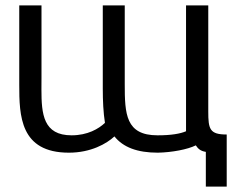

<svg xmlns="http://www.w3.org/2000/svg" viewBox="-20 -551 876 708"><path d="M562 12C614 11 672 0 702 -15C710 -3 719 6 739 9V137H816V-55C753 -55 748 -75 748 -140V-531H666V-67C645 -58 612 -52 561 -52C443.5 -52 440 -130.6 440 -240.5C440 -247.6 440 -254.7 440 -262V-531H359V-224C359 -180 361 -136 367 -98C344 -76 303 -52 244 -52C139.7 -52 132.8 -129.9 132.8 -221.2C132.8 -234.9 133 -248.9 133 -263V-531H51V-249C51 -245.4 51 -241.8 51 -238.1C51 -125 53.8 12 234 12C315 12 373 -21 402 -48C434.1 -7.9 486.1 12 562 12Z"/></svg>

Font: Repo
Style: Regular
Weight: 400
Designer: Stefan Peev
Foundry: Context Ltd
Version: Version 0.000